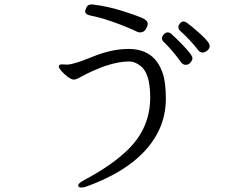

<svg xmlns="http://www.w3.org/2000/svg" viewBox="-20 -773 1040 859"><path d="M257 -485 280 -484Q309 -484 394 -519Q479 -554 555 -554Q672 -554 708 -445Q722 -405 722 -331Q722 -257 692 -192Q616 -30 371 60Q356 66 343 66Q330 66 330 56.5Q330 47 354 34Q481 -33 554 -105Q652 -202 652 -337Q652 -445 609 -478Q583 -498 559 -498Q467 -498 336 -426Q330 -423 324 -420Q318 -417 309 -417Q300 -417 283.5 -429Q267 -441 255 -455Q243 -469 243 -475Q243 -485 257 -485ZM791 -493Q753 -547 710 -588Q705 -593 705 -602Q705 -611 713 -619.5Q721 -628 730 -628Q739 -628 746.5 -621.5Q754 -615 770 -599.5Q786 -584 802.5 -566.5Q819 -549 830 -534.5Q841 -520 841 -512Q841 -504 832.5 -493.5Q824 -483 811.5 -483Q799 -483 791 -493ZM868 -547Q832 -594 784 -637Q778 -643 778 -651.5Q778 -660 785.5 -668.5Q793 -677 800.5 -677Q808 -677 816.5 -671Q825 -665 842 -651Q859 -637 876.5 -621Q894 -605 906 -591Q918 -577 918 -566.5Q918 -556 907.5 -547Q897 -538 886.5 -538Q876 -538 868 -547ZM394 -753Q461 -745 524.5 -725Q588 -705 614.5 -693.5Q641 -682 641 -666Q641 -657 632.5 -642.5Q624 -628 607 -628Q602 -628 596 -630Q474 -686 382 -704Q361 -709 361 -723Q361 -727 367 -740Q373 -753 388 -753Z"/></svg>

Font: ToneOZ-Pinyin-WenKai-Regular
Style: Regular
Weight: 400
Designer: Fontworks Inc.
Foundry: ToneOZ
Version: Version 0.240331